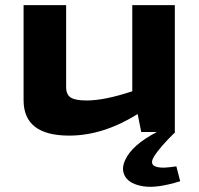

<svg xmlns="http://www.w3.org/2000/svg" viewBox="-20 -515 777 749"><path d="M668 134 683 192Q593 220 540.5 212Q488 204 469.5 175.5Q451 147 468 110Q494 51 592 0H531L517 -70Q382 14 250 14Q72 14 72 -124V-495H238V-175Q238 -146 256 -134.5Q274 -123 318 -123Q388 -123 496 -159V-495H662V0H664Q604 58 580 97Q555 140 621 139Q641 138 668 134Z"/></svg>

Font: Exo 2 Expanded
Style: Bold
Weight: 700
Width: 7
Designer: Natanael Gama
Version: Version 1.001;PS 001.001;hotconv 1.0.70;makeotf.lib2.5.58329